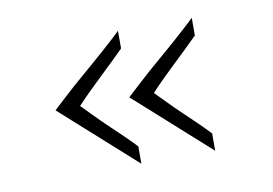

<svg xmlns="http://www.w3.org/2000/svg" viewBox="-49 -486 700 492"><g transform="rotate(-10 301.5 -240.0)"><path d="M90 -240Q101 -250 116 -264Q131 -278 149 -294Q167 -310 186.5 -326.5Q206 -343 224 -359Q242 -375 257.5 -389Q273 -403 283 -413V-367Q270 -354 253 -337.5Q236 -321 218 -304Q200 -287 183.5 -270.5Q167 -254 154 -240Q167 -227 183.5 -210Q200 -193 218 -176Q236 -159 253 -142.5Q270 -126 283 -112V-67ZM282 -240Q293 -250 308 -264Q323 -278 341 -294Q359 -310 378.5 -326.5Q398 -343 416 -359Q434 -375 449.5 -389Q465 -403 475 -413V-367Q462 -354 445 -337.5Q428 -321 410 -304Q392 -287 375.5 -270.5Q359 -254 346 -240Q359 -227 375.5 -210Q392 -193 410 -176Q428 -159 445 -142.5Q462 -126 475 -112V-67Z"/></g></svg>

Font: Josefin Sans Thin Light
Style: Regular
Weight: 300
Version: Version 2.000